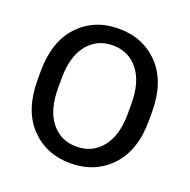

<svg xmlns="http://www.w3.org/2000/svg" viewBox="-130 -852 981 993"><g transform="rotate(20 360.0 -356.0)"><path d="M53.7 -333Q53.7 -167 139.4 -76.2Q225.1 14.6 359.9 14.6Q494.6 14.6 580.8 -76.2Q667 -167 667 -333V-377.9Q667 -543.9 580.8 -634.8Q494.6 -725.6 359.9 -725.6Q225.1 -725.6 139.4 -634.8Q53.7 -543.9 53.7 -377.9ZM168 -328.6V-382.3Q168 -502.4 220.5 -568.1Q272.9 -633.8 359.9 -633.8Q446.8 -633.8 499.5 -568.1Q552.2 -502.4 552.2 -382.3V-328.6Q552.2 -208.5 499.5 -142.8Q446.8 -77.1 359.9 -77.1Q272.9 -77.1 220.5 -142.8Q168 -208.5 168 -328.6Z"/></g></svg>

Font: Roboto Flex
Style: wght 500 wdth 100 opsz 14.0 GRAD 0.00 slnt 0.00 XTRA 468 XOPQ 96 YOPQ 79 YTLC 514 YTUC 712 YTAS 750 YTDE -203.00 YTFI 738
Weight: 500
Designer: Berlow after Robertson
Foundry: Google
Version: Version 3.100